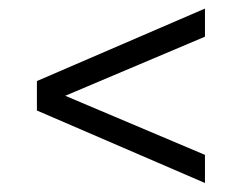

<svg xmlns="http://www.w3.org/2000/svg" viewBox="-20 -598 550 437"><path d="M446.5 -181.5 64 -346.5V-413.5L446.5 -578.5V-514.5L128.5 -380L446.5 -245.5Z"/></svg>

Font: Encode Sans Condensed
Style: Regular
Weight: 400
Width: 3
Designer: Multiple Designers
Foundry: Impallari Type
Version: Version 3.000; ttfautohint (v1.8.3) -l 8 -r 50 -G 200 -x 14 